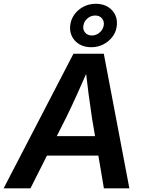

<svg xmlns="http://www.w3.org/2000/svg" viewBox="-49 -1018 778 1038"><path d="M-29.3 0 348.1 -727.5H512.2L650.4 0H512.7L448.2 -380.4Q439.5 -438.5 429.9 -510Q420.4 -581.5 409.7 -675.3H441.9Q401.4 -582.5 369.1 -511.2Q336.9 -439.9 307.6 -380.4L115.7 0ZM151.4 -176.8 168.9 -282.2H545.9L528.3 -176.8ZM444.3 -762.7Q406.2 -762.7 378.7 -779.5Q351.1 -796.4 338.4 -825Q325.7 -853.5 331.5 -888.2Q336.9 -918.9 356.4 -943.8Q376 -968.8 405.3 -983.2Q434.6 -997.6 469.2 -997.6Q507.3 -997.6 534.7 -980.7Q562 -963.9 574.7 -935.5Q587.4 -907.2 581.5 -872.1Q576.7 -841.3 556.9 -816.4Q537.1 -791.5 507.8 -777.1Q478.5 -762.7 444.3 -762.7ZM447.8 -826.2Q470.7 -826.2 489 -841.6Q507.3 -856.9 511.7 -879.9Q515.6 -902.8 502.4 -918.5Q489.3 -934.1 465.8 -934.1Q442.4 -934.1 424.1 -918.7Q405.8 -903.3 401.9 -880.4Q397.9 -857.4 411.1 -841.8Q424.3 -826.2 447.8 -826.2Z"/></svg>

Font: Inter 24pt SemiBold
Style: Italic
Weight: 600
Italic angle: -9.3988°
Designer: Rasmus Andersson
Foundry: rsms
Version: Version 4.001;git-66647c0bb